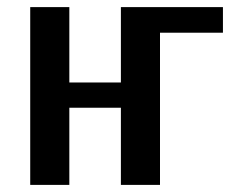

<svg xmlns="http://www.w3.org/2000/svg" viewBox="-20 -520 657 540"><path d="M65 0V-500H175V-288H320V-500H607V-428H430V0H320V-217H175V0Z"/></svg>

Font: Cuprum SemiBold
Style: Regular
Weight: 600
Designer: Jovanny Lemonad
Foundry: Jovanny Lemonad
Version: Version 3.000